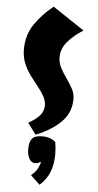

<svg xmlns="http://www.w3.org/2000/svg" viewBox="-66 -738 563 1108"><g transform="rotate(5 215.5 -184.5)"><path d="M159 45 111 -20Q162 -49 180 -74Q198 -99 198 -126Q198 -155 183 -181.5Q168 -208 146 -235Q124 -262 101.5 -292.5Q79 -323 64 -359.5Q49 -396 49 -440Q49 -523 91.5 -585.5Q134 -648 199 -700L382 -578Q328 -544 293 -503Q258 -462 258 -413Q258 -380 273.5 -351Q289 -322 308.5 -294.5Q328 -267 343.5 -239Q359 -211 359 -179Q359 -100 304.5 -45.5Q250 9 159 45ZM204 201 200 199Q188 209 171 209Q149 209 136.5 187.5Q124 166 124 130Q124 91 139.5 71Q155 51 199 51Q224 51 244.5 58.5Q265 66 276 78Q282 111 282 149Q282 204 265 249Q248 294 207 331L153 280Q180 258 190 237.5Q200 217 204 201Z"/></g></svg>

Font: Joti One
Style: Regular
Weight: 400
Designer: Eduardo Rodriguez Tunni
Foundry: Eduardo Rodriguez Tunni
Version: Version 1.002; ttfautohint (v1.8.4.7-5d5b);gftools[0.9.24]